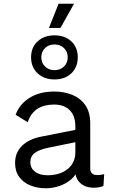

<svg xmlns="http://www.w3.org/2000/svg" viewBox="-20 -1002 606 1032"><path d="M385 -323Q385 -379 355 -409.5Q325 -440 270 -440Q218 -440 182 -417.5Q146 -395 129 -345L64 -385Q84 -441 138 -475.5Q192 -510 272 -510Q326 -510 370 -491.5Q414 -473 439.5 -435.5Q465 -398 465 -339V-97Q465 -61 503 -61Q522 -61 540 -66L536 -3Q516 7 484 7Q455 7 432 -4Q409 -15 396 -37.5Q383 -60 384 -94L403 -101Q391 -62 362 -37.5Q333 -13 297 -1.5Q261 10 226 10Q182 10 144 -5Q106 -20 83.5 -50.5Q61 -81 61 -126Q61 -182 98.5 -218.5Q136 -255 203 -268L401 -307V-241L240 -208Q191 -198 167 -180Q143 -162 143 -130Q143 -99 167.5 -79.5Q192 -60 237 -60Q266 -60 292.5 -67.5Q319 -75 340 -90.5Q361 -106 373 -129.5Q385 -153 385 -185ZM273 -812Q329 -812 363.5 -779.5Q398 -747 398 -694Q398 -641 363.5 -608Q329 -575 273 -575Q217 -575 182 -608Q147 -641 147 -694Q147 -747 182 -779.5Q217 -812 273 -812ZM273 -763Q242 -763 222 -743.5Q202 -724 202 -694Q202 -664 222 -644.5Q242 -625 273 -625Q304 -625 324 -644.5Q344 -664 344 -694Q344 -724 324 -743.5Q304 -763 273 -763ZM243 -852 295 -982H378L305 -852Z"/></svg>

Font: Work Sans
Style: Regular
Weight: 400
Designer: Wei Huang
Foundry: Wei Huang
Version: Version 2.006; ttfautohint (v1.8.1.43-b0c9)